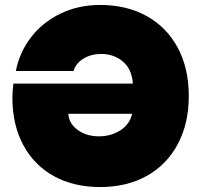

<svg xmlns="http://www.w3.org/2000/svg" viewBox="-20 -747 813 776"><path d="M743 -359Q743 -248 698.5 -164.5Q654 -81 573 -36Q492 9 385 9Q278 9 198 -35Q118 -79 74 -161Q30 -243 30 -353Q30 -373 34 -409H517Q513 -468 476.5 -498.5Q440 -529 389 -529Q349 -529 318 -510.5Q287 -492 277 -460H44Q59 -536 105.5 -596.5Q152 -657 224.5 -692Q297 -727 385 -727Q492 -727 573 -682Q654 -637 698.5 -554Q743 -471 743 -359ZM514 -287H256Q259 -247 294.5 -221.5Q330 -196 380 -196Q428 -196 466 -220Q504 -244 514 -287Z"/></svg>

Font: Poppins Black A&M
Style: Regular
Weight: 900
Designer: Ninad Kale (Devanagari), Jonny Pinhorn (Latin)
Foundry: Indian Type Foundry
Version: 4.004